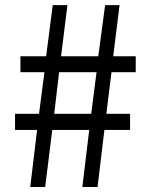

<svg xmlns="http://www.w3.org/2000/svg" viewBox="-20 -746 595 766"><path d="M100.6 0 127.9 -227.5H40V-292H135.7L157.2 -458H61.5V-521.5H164.1L190.4 -725.6H249L223.6 -521.5H372.1L399.4 -725.6H457L431.6 -521.5H521.5V-458H424.8L404.3 -292H499V-227.5H396.5L369.1 0H308.6L335.9 -227.5H188.5L160.2 0ZM196.3 -292H343.8L365.2 -458H215.8Z"/></svg>

Font: Nasu
Style: Regular
Weight: 400
Designer: Ryoko NISHIZUKA (kana &amp; ideographs); Paul D. Hunt (Latin, Greek &amp; Cyrillic); Wenlong ZHANG (bopomofo); Sandoll C
Version: Version 2014.1215